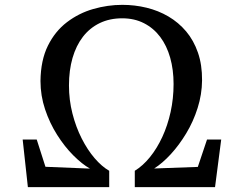

<svg xmlns="http://www.w3.org/2000/svg" viewBox="-20 -772 1006 792"><path d="M95 0 73.5 -196.5H131.5L167.5 -84L351 -76.5Q318.5 -95 282.5 -131Q246.5 -167 215.8 -215.5Q185 -264 166 -320.8Q147 -377.5 147 -438Q148 -523.5 177.5 -583.2Q207 -643 256.2 -680.5Q305.5 -718 365 -735Q424.5 -752 484.5 -752Q536 -752 584.5 -740.2Q633 -728.5 674.8 -704Q716.5 -679.5 747.8 -642.5Q779 -605.5 796.5 -555Q814 -504.5 813.5 -440.5Q813 -382.5 795.2 -326.5Q777.5 -270.5 748.2 -222Q719 -173.5 684.5 -136Q650 -98.5 616 -77L796 -83.5L834 -196.5H892.5L867 0H536V-67.5Q569.5 -88 598.5 -123.8Q627.5 -159.5 649.5 -207Q671.5 -254.5 683.8 -310.2Q696 -366 696 -425.5Q696 -484.5 682 -534Q668 -583.5 640.8 -619.8Q613.5 -656 574 -676.2Q534.5 -696.5 484 -696.5Q432.5 -696.5 391.5 -676.8Q350.5 -657 322.2 -620.5Q294 -584 279.2 -533Q264.5 -482 264.5 -419.5Q264.5 -359.5 278.8 -303.8Q293 -248 317 -200.8Q341 -153.5 370.5 -119.2Q400 -85 430.5 -67.5V0Z"/></svg>

Font: Merriweather 28pt SemiBold
Style: Regular
Weight: 600
Version: Version 2.100